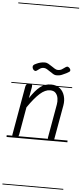

<svg xmlns="http://www.w3.org/2000/svg" viewBox="-98 -1269 740 1743"><g transform="rotate(5 272.0 -397.0)"><path d="M70.5 0Q51.5 0 48 -8.8Q44.5 -17.5 46 -24.5L124 -467Q126 -479 130.5 -486.2Q135 -493.5 143.2 -497Q151.5 -500.5 164.5 -500.5Q179 -500.5 183.2 -493.5Q187.5 -486.5 184.5 -469.5L166.5 -369Q214.5 -442 257.5 -475.8Q300.5 -509.5 356.5 -509.5Q406.5 -509.5 437.5 -483.8Q468.5 -458 480.2 -417Q492 -376 484 -330.5L429.5 -24.5Q429 -18.5 424.5 -9.2Q420 0 396.5 0Q378 0 373.2 -9.2Q368.5 -18.5 370 -27.5L424 -333Q429 -359 425.2 -387.5Q421.5 -416 404.5 -436.2Q387.5 -456.5 352 -456.5Q307.5 -456.5 260 -414.2Q212.5 -372 151.5 -283.5L106.5 -27.5Q105.5 -21.5 99.8 -10.8Q94 0 70.5 0ZM70.5 0Q51.5 0 48 -8.8Q44.5 -17.5 46 -24.5L124 -467Q126 -479 130.5 -486.2Q135 -493.5 143.2 -497Q151.5 -500.5 164.5 -500.5Q179 -500.5 183.2 -493.5Q187.5 -486.5 184.5 -469.5L166.5 -369Q214.5 -442 257.5 -475.8Q300.5 -509.5 356.5 -509.5Q406.5 -509.5 437.5 -483.8Q468.5 -458 480.2 -417Q492 -376 484 -330.5L429.5 -24.5Q429 -18.5 424.5 -9.2Q420 0 396.5 0Q378 0 373.2 -9.2Q368.5 -18.5 370 -27.5L424 -333Q429 -359 425.2 -387.5Q421.5 -416 404.5 -436.2Q387.5 -456.5 352 -456.5Q307.5 -456.5 260 -414.2Q212.5 -372 151.5 -283.5L106.5 -27.5Q105.5 -21.5 99.8 -10.8Q94 0 70.5 0ZM396 -597Q383 -597 367.8 -605.5Q352.5 -614 336.8 -625.5Q321 -637 305.8 -645.5Q290.5 -654 277 -654Q258 -654 244.8 -645.2Q231.5 -636.5 215.5 -624Q208.5 -619 201.5 -620Q194.5 -621 188.5 -626.2Q182.5 -631.5 179 -639.2Q175.5 -647 175.5 -655Q175.5 -663.5 180.8 -670.2Q186 -677 204.5 -685Q222 -693.5 241.2 -698.8Q260.5 -704 284 -704Q298.5 -704 314.8 -695.2Q331 -686.5 347 -675.2Q363 -664 377.8 -655.2Q392.5 -646.5 404.5 -646.5Q429.5 -646.5 443.5 -656.8Q457.5 -667 476.5 -679.5Q487 -686.5 496.8 -682.2Q506.5 -678 512.8 -669.2Q519 -660.5 519 -653.5Q519 -644.5 511.5 -639Q504 -633.5 486 -624Q467.5 -615 446.5 -606Q425.5 -597 396 -597ZM-5 424.5H549.5V432.5H-5ZM-5 -16H549.5V0H-5ZM-5 -501.5H549.5V-493.5H-5ZM-5 -1226H549.5V-1218H-5Z"/></g></svg>

Font: Edu AU VIC WA NT Guides
Style: Regular
Weight: 400
Designer: Tina and Corey Anderson, Eben Sorkin, Mirko Velimirovic
Foundry: Google for Education
Version: Version 1.001